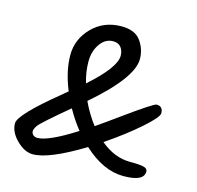

<svg xmlns="http://www.w3.org/2000/svg" viewBox="-99 -785 903 880"><g transform="rotate(15 352.0 -345.0)"><path d="M569 -91Q618 -91 636 -86Q654 -81 654 -67Q654 -20 557.5 -20Q461 -20 367 -107Q207 -9 130 -9Q91 -9 53 -46.5Q15 -84 15 -125.5Q15 -167 191 -310Q196 -315 199 -317Q202 -319 206.5 -323Q211 -327 215 -330Q179 -418 179 -493.5Q179 -569 234 -625Q289 -681 373 -681Q437 -681 464.5 -642.5Q492 -604 492 -557Q492 -468 309 -310Q335 -254 371 -207Q412 -235 478 -283Q607 -376 620 -376Q651 -376 651 -343Q651 -324 585 -266Q519 -208 429 -147Q496 -91 569 -91ZM282 -386Q403 -493 403 -549Q403 -573 390.5 -589Q378 -605 353 -605Q316 -605 291.5 -570Q267 -535 267 -486.5Q267 -438 282 -386ZM131 -87Q183 -87 310 -168Q279 -206 249 -259Q127 -157 115 -139.5Q103 -122 103 -111.5Q103 -101 111 -94Q119 -87 131 -87Z"/></g></svg>

Font: Kalam
Style: Regular
Weight: 400
Designer: Lipi Raval (Devanagari and Latin), Jonny Pinhorn (Latin)
Foundry: Indian Type Foundry
Version: Version 2.001;PS 1.0;hotconv 1.0.79;makeotf.lib2.5.61930; tt